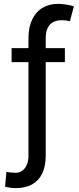

<svg xmlns="http://www.w3.org/2000/svg" viewBox="-20 -759 402 978"><path d="M310.5 -442.4H212.9V34.2Q212.9 86.9 195.3 124Q177.7 161.1 143.6 180.2Q109.4 199.2 60.5 199.2Q45.9 199.2 32.7 197.3Q19.5 195.3 5.9 192.4L12.7 116.2Q19.5 118.2 34.7 119.6Q49.8 121.1 60.5 121.1Q79.1 121.1 93.8 110.4Q108.4 99.6 116.7 80.1Q125 60.5 125 34.2V-442.4H39.1V-513.7H125V-565.4Q125 -620.1 144 -659.7Q163.1 -699.2 196.8 -719.2Q230.5 -739.3 274.4 -739.3Q290 -739.3 309.1 -736.8Q328.1 -734.4 342.8 -730.5Q346.7 -729.5 350.1 -728.5Q353.5 -727.5 356.4 -726.6L335.9 -650.4Q335 -650.4 334 -651.4Q326.2 -653.3 316.4 -654.8Q306.6 -656.2 295.9 -656.2Q269.5 -656.2 251 -646.5Q232.4 -636.7 222.7 -616.2Q212.9 -595.7 212.9 -565.4V-513.7H310.5Z"/></svg>

Font: Pretendard JP Variable
Style: Regular
Weight: 400
Designer: Base glyphs from Inter by Rasmus Andersson; Hangul glyphs from Noto Sans CJK(Source Han Sans) by Jang Soo-young and Kang
Foundry: Kil Hyung-jin
Version: Version 1.307;Glyphs 3.2 (3192)